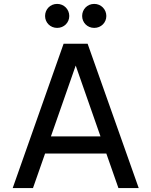

<svg xmlns="http://www.w3.org/2000/svg" viewBox="-20 -964 776 984"><path d="M463 -821C498 -821 525 -848 525 -882C525 -916 498 -944 463 -944C427 -944 401 -916 401 -882C401 -849 427 -821 463 -821ZM273 -821C308 -821 335 -848 335 -882C335 -916 308 -944 273 -944C237 -944 211 -916 211 -882C211 -849 237 -821 273 -821ZM149 0 211 -177H525L587 0H691L429 -740H306L45 0ZM368 -628 495 -265H241Z"/></svg>

Font: Be Vietnam Pro
Style: Regular
Weight: 400
Designer: Lam Bao, Tony Le, Vietanh Nguyen
Foundry: Yellow Type Foundry
Version: Version 1.002